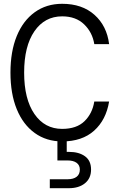

<svg xmlns="http://www.w3.org/2000/svg" viewBox="-20 -732 640 1010"><path d="M307 12Q224 12 162.5 -32.5Q101 -77 68 -158Q35 -239 35 -350Q35 -461 68 -542Q101 -623 162.5 -667.5Q224 -712 307 -712Q412 -712 477 -654Q542 -596 554 -500H476Q466 -562 422.5 -604Q379 -646 307 -646Q215 -646 161 -567.5Q107 -489 107 -350Q107 -211 161 -132.5Q215 -54 307 -54Q383 -54 424.5 -94.5Q466 -135 476 -198H554Q538 -101 475 -44.5Q412 12 307 12ZM242 258V211H335Q366 211 383 198Q400 185 400 160Q400 137 383 124.5Q366 112 335 112H282V-7H331V67H344Q395 67 427 90Q459 113 459 160Q459 206 427 232Q395 258 342 258Z"/></svg>

Font: DM Mono Light
Style: Regular
Weight: 300
Designer: Colophon Foundry
Foundry: Colophon Foundry
Version: Version 1.000; ttfautohint (v1.8.2.53-6de2)